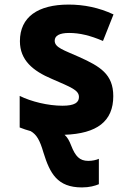

<svg xmlns="http://www.w3.org/2000/svg" viewBox="-20 -579 570 839"><path d="M338 240C371 240 395 233 412 226V115C401 120 384 124 366 124C327 124 309 103 291 57C283 36 274 20 262 10C404 5 475 -49 475 -159C475 -255 417 -289 326 -330C259 -360 219 -371 219 -401C219 -423 240 -435 282 -435C328 -435 374 -424 430 -400L476 -516C412 -546 346 -559 280 -559C146 -559 67 -505 67 -399C67 -316 124 -269 207 -234C292 -197 325 -185 325 -155C325 -131 306 -117 253 -117C190 -117 116 -135 66 -160V-22C82 -16 98 -10 114 -6C140 9 154 33 170 88C198 178 230 240 338 240Z"/></svg>

Font: Noto Sans Mono Condensed ExtraBold
Style: Regular
Weight: 800
Width: 3
Designer: Monotype Design Team
Foundry: Monotype Imaging Inc.
Version: Version 2.014